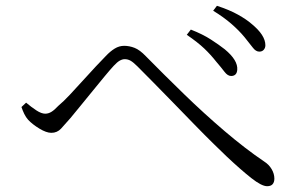

<svg xmlns="http://www.w3.org/2000/svg" viewBox="-20 -716 1040 662"><path d="M874 -538Q862 -538 851.5 -552Q841 -566 823 -588Q804 -611 777.5 -634Q751 -657 715 -679L728 -696Q771 -682 800.5 -665.5Q830 -649 847 -634Q895 -595 895 -560Q895 -551 889.5 -544.5Q884 -538 874 -538ZM777 -454Q765 -454 754 -468.5Q743 -483 725 -504Q707 -527 684.5 -548.5Q662 -570 624 -596L638 -614Q679 -598 707.5 -579.5Q736 -561 755 -546Q801 -508 798 -475Q797 -464 791.5 -459Q786 -454 777 -454ZM901 -74Q882 -74 846.5 -102Q811 -130 762 -176Q743 -194 713.5 -223Q684 -252 649.5 -287.5Q615 -323 579 -360Q543 -397 510.5 -430Q478 -463 454 -487Q440 -501 430.5 -506.5Q421 -512 410 -512Q402 -512 393 -507Q384 -502 372 -489Q360 -476 340.5 -452.5Q321 -429 299.5 -402.5Q278 -376 257.5 -351Q237 -326 223 -309Q204 -287 190.5 -272.5Q177 -258 157 -258Q140 -258 116 -272.5Q92 -287 77 -303Q69 -312 63.5 -323.5Q58 -335 54 -347L70 -362Q89 -346 106 -335Q123 -324 136 -324Q147 -324 157.5 -330.5Q168 -337 181 -351Q199 -366 221 -389.5Q243 -413 266.5 -439Q290 -465 311 -487.5Q332 -510 345 -523Q360 -539 375.5 -548.5Q391 -558 408 -558Q426 -558 444 -551Q462 -544 483 -522Q545 -459 614.5 -391.5Q684 -324 755 -263.5Q826 -203 891 -159Q907 -149 916.5 -133Q926 -117 926 -100Q926 -88 920 -81Q914 -74 901 -74Z"/></svg>

Font: Noto Serif HK ExtraLight Light
Style: Regular
Weight: 300
Version: Version 2.002-H1;hotconv 1.1.0;makeotfexe 2.6.0